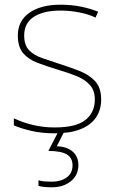

<svg xmlns="http://www.w3.org/2000/svg" viewBox="-20 -558 498 818"><path d="M213 10Q158 10 113 -0.5Q68 -11 39 -24V-54Q79 -35 123 -25Q167 -15 213 -15Q304 -15 344 -47Q384 -79 384 -134Q384 -173 362.5 -196.5Q341 -220 304.5 -234.5Q268 -249 224 -262Q178 -276 139.5 -290.5Q101 -305 78.5 -331.5Q56 -358 56 -407Q56 -469 105 -503.5Q154 -538 238 -538Q285 -538 326 -529.5Q367 -521 398 -508L387 -483Q359 -497 318.5 -505Q278 -513 238 -513Q166 -513 124.5 -486.5Q83 -460 83 -407Q83 -366 103.5 -344.5Q124 -323 158.5 -311Q193 -299 233 -286Q277 -272 318 -256Q359 -240 385 -212.5Q411 -185 411 -134Q411 -90 389 -57.5Q367 -25 323 -7.5Q279 10 213 10ZM314 145Q314 188 282 214Q250 240 201 240Q182 240 168.5 238.5Q155 237 144 234V210Q157 214 169.5 215Q182 216 201 216Q239 216 264 198Q289 180 289 146Q289 114 264 99.5Q239 85 186 85L230 0H255L222 65Q251 66 271.5 76Q292 86 303 103.5Q314 121 314 145Z"/></svg>

Font: Noto Sans Symbols Thin
Style: Regular
Weight: 250
Version: Version 2.002